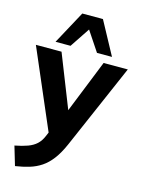

<svg xmlns="http://www.w3.org/2000/svg" viewBox="-153 -841 855 1150"><g transform="rotate(15 275.0 -266.5)"><path d="M57 227 22 109Q69 100 101.5 88Q134 76 155 56.5Q176 37 189 6L214 -53L210 5L-10 -507H149L294 -140H263L410 -507H560L331 20Q306 77 277.5 114.5Q249 152 216 174Q183 196 143.5 208Q104 220 57 227ZM99 -555 210 -760H338L449 -555H356L274 -678L192 -555Z"/></g></svg>

Font: Mulish ExtraLight ExtraBold
Style: Regular
Weight: 800
Version: Version 3.603